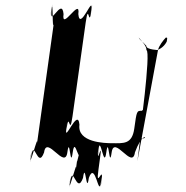

<svg xmlns="http://www.w3.org/2000/svg" viewBox="-20 -805 832 858"><path d="M481 -165C449 -165 324 -168 335 -248C328 -328 266 -159 276 -230C287 -310 266 -148 277 -228C290 -318 290 -187 304 -285L363 -705C377 -803 376 -670 389 -760C400 -840 377 -682 388 -762C398 -834 337 -662 330 -742C341 -822 253 -662 264 -742C257 -822 198 -672 211 -762C222 -842 198 -680 209 -760C219 -831 212 -643 221 -705L145 -161C154 -223 107 -35 117 -106C128 -186 108 -24 119 -104C132 -194 148 -44 177 -124C188 -204 270 -44 281 -124C292 -204 294 -44 305 -124C316 -205 333 -49 345 -135C356 -215 331 -57 342 -137C352 -211 316 -31 326 -99L319 -47C328 -109 282 79 292 8C303 -72 282 90 293 10C306 -80 322 70 351 -10C362 -90 366 70 377 -10C406 -90 421 82 431 10C442 -70 422 88 433 8C446 -82 406 51 420 -47L427 -99C440 -191 409 -51 421 -137C432 -217 408 -55 419 -135C429 -209 444 -43 455 -124C466 -204 468 -44 479 -124C490 -204 572 -44 583 -124C612 -204 638 -196 624 -187C601 -187 608 -185 594 -85L686 -581C689 -599 711 -627 721 -637C729 -637 728 -637 725 -619C711 -591 684 -581 682 -581C698 -581 631 -582 634 -600C619 -618 601 -629 600 -638V-637C608 -627 637 -599 634 -581C657 -581 599 -164 613 -264C625 -346 628 -319 614 -310C591 -310 591 -310 580 -230C570 -159 531 -165 481 -165Z"/></svg>

Font: Hussar Przerywany
Style: Obl
Weight: 400
Foundry: Cannot Into Space Fonts
Version: Version 0.982